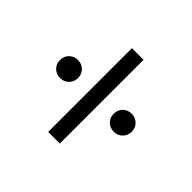

<svg xmlns="http://www.w3.org/2000/svg" viewBox="-81 -691 723 723"><g transform="rotate(-45 280.0 -330.0)"><path d="M280 -425Q259 -425 245.5 -439Q232 -453 232 -473Q232 -493 245.5 -507Q259 -521 280 -521Q301 -521 314.5 -507Q328 -493 328 -473Q328 -453 314.5 -439Q301 -425 280 -425ZM57 -299V-361H503V-299ZM280 -139Q259 -139 245.5 -153Q232 -167 232 -187Q232 -207 245.5 -221Q259 -235 280 -235Q301 -235 314.5 -221Q328 -207 328 -187Q328 -167 314.5 -153Q301 -139 280 -139Z"/></g></svg>

Font: El Messiri Medium
Style: Regular
Weight: 500
Designer: Mohamed Gaber
Foundry: Kief Type Foundry
Version: Version 2.020; ttfautohint (v1.8.3)